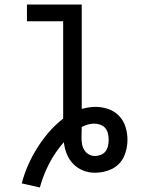

<svg xmlns="http://www.w3.org/2000/svg" viewBox="-20 -755 640 848"><path d="M156 73 76 55Q87 13 104.5 -26.5Q122 -66 145 -102.5Q168 -139 196.5 -172Q225 -205 259 -231V-661H99V-735H341V-274Q356 -278 371.5 -280.5Q387 -283 402 -283Q430 -283 458 -273.5Q486 -264 506 -243Q526 -222 534.5 -194Q543 -166 543 -137Q543 -118 539 -99Q535 -80 527 -62.5Q519 -45 505 -31Q491 -17 473.5 -8.5Q456 0 437 4Q418 8 399 8Q372 8 347 -2Q322 -12 303.5 -31Q285 -50 275 -75Q265 -100 262 -127Q224 -84 197.5 -33Q171 18 156 73ZM399 -66Q412 -66 425 -71Q438 -76 446 -86.5Q454 -97 457 -110.5Q460 -124 460 -137Q460 -151 457 -164.5Q454 -178 445.5 -188.5Q437 -199 423.5 -204Q410 -209 397 -209Q382 -209 368 -205Q354 -201 341 -194Q341 -182 340.5 -170Q340 -158 340 -146Q340 -132 342.5 -118Q345 -104 352.5 -92Q360 -80 372.5 -73Q385 -66 399 -66Z"/></svg>

Font: Iosevka Plex Etoile
Style: Regular
Weight: 400
Designer: Belleve Invis
Foundry: Belleve Invis
Version: Version 25.1.1; ttfautohint (v1.8.4)